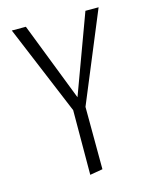

<svg xmlns="http://www.w3.org/2000/svg" viewBox="-108 -484 667 844"><g transform="rotate(-15 226.0 -62.0)"><path d="M254 -5 255 279 197 289 198 -5 28 -413H92L231 -55L363 -413H423Z"/></g></svg>

Font: Ysabeau Infant Semilight
Style: Regular
Weight: 300
Designer: Christian Thalmann (Catharsis Fonts)
Version: Version 0.003